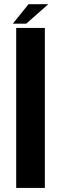

<svg xmlns="http://www.w3.org/2000/svg" viewBox="-20 -922 304 942"><path d="M59.5 0H200V-785H59.5ZM43 -806H109L217 -901.5H120Z"/></svg>

Font: Anybody Thin SemiBold
Style: Regular
Weight: 600
Version: Version 1.113;gftools[0.9.25]